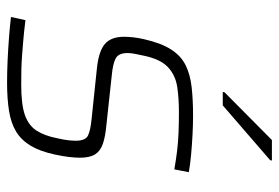

<svg xmlns="http://www.w3.org/2000/svg" viewBox="-143 -638 789 543"><g transform="rotate(90 251.5 -366.5)"><path d="M213 8Q184 8 151 6.5Q118 5 86 2.5Q54 0 28 -3L37 -44Q69 -40 92.5 -38Q116 -36 135.5 -34.5Q155 -33 174.5 -32.5Q194 -32 219 -32Q276 -32 305.5 -42.5Q335 -53 349.5 -75.5Q364 -98 371 -134Q375 -151 376.5 -164Q378 -177 378 -186Q378 -214 363 -221Q348 -228 317 -231L174 -246Q125 -251 104.5 -268.5Q84 -286 84 -323Q84 -334 85.5 -348.5Q87 -363 91 -380Q102 -428 120 -456Q138 -484 164.5 -497Q191 -510 226.5 -514Q262 -518 307 -518Q332 -518 360.5 -516.5Q389 -515 417 -512.5Q445 -510 467 -506L459 -465Q431 -470 405.5 -473Q380 -476 354 -477Q328 -478 297 -478Q256 -478 224.5 -473Q193 -468 170.5 -447.5Q148 -427 138 -381Q135 -366 132.5 -354.5Q130 -343 130 -333Q130 -307 145.5 -299Q161 -291 194 -288L333 -273Q366 -270 386.5 -263Q407 -256 416.5 -241Q426 -226 426 -198Q426 -185 424 -167.5Q422 -150 417 -127Q408 -85 392 -58.5Q376 -32 352 -17.5Q328 -3 293.5 2.5Q259 8 213 8ZM240 -602 241 -607 376 -741H434L433 -736L278 -602Z"/></g></svg>

Font: Saira Thin ExtraLight
Style: Italic
Weight: 250
Italic angle: -12°
Version: Version 1.101